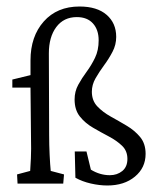

<svg xmlns="http://www.w3.org/2000/svg" viewBox="-20 -567 483 593"><path d="M311.5 5.9Q287.1 5.9 260.5 -0.2Q233.9 -6.3 212.9 -18.1L210.9 -99.1H247.1L260.7 -43Q288.6 -25.9 319.3 -25.9Q341.8 -25.9 357.7 -38.8Q373.5 -51.8 373.5 -76.2Q373.5 -101.1 356.9 -116.9Q340.3 -132.8 316.2 -145.5Q292 -158.2 267.6 -172.4Q243.2 -186.5 226.8 -207Q210.4 -227.5 210.4 -259.8Q210.4 -284.7 221.7 -305.2Q232.9 -325.7 247.6 -345.5Q262.2 -365.2 273.4 -388.4Q284.7 -411.6 284.7 -442.4Q284.7 -475.1 267.1 -494.6Q249.5 -514.2 217.3 -514.2Q176.8 -514.2 153.8 -483.4Q130.9 -452.6 130.9 -402.3L131.8 -150.9Q131.8 -119.6 133.3 -88.6Q134.8 -57.6 136.7 -39.1L177.7 -28.3L175.3 0H34.2L32.7 -28.3L73.2 -39.1Q74.2 -53.2 75.4 -77.9Q76.7 -102.5 75.7 -147L74.2 -296.4V-380.4Q74.2 -454.6 115.2 -500.7Q156.2 -546.9 225.6 -546.9Q279.8 -546.9 309.3 -521.2Q338.9 -495.6 338.9 -453.1Q338.9 -428.7 327.6 -407.2Q316.4 -385.7 301.5 -365.5Q286.6 -345.2 275.1 -325.2Q263.7 -305.2 263.7 -283.7Q263.7 -256.3 280.5 -238.5Q297.4 -220.7 322 -207Q346.7 -193.4 371.3 -178.7Q396 -164.1 412.8 -143.8Q429.7 -123.5 429.7 -91.8Q429.7 -48.8 396.7 -21.5Q363.8 5.9 311.5 5.9ZM18.1 -296.4V-321.3L74.2 -335L104 -334.5V-296.4Z"/></svg>

Font: Lateef Light
Style: Regular
Weight: 300
Designer: SIL International
Foundry: SIL International
Version: Version 4.200